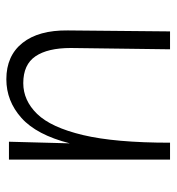

<svg xmlns="http://www.w3.org/2000/svg" viewBox="4 -538 543 590"><g transform="rotate(90 275.0 -243.5)"><path d="M224 8Q152 8 112.5 -41.5Q73 -91 74 -181L77 -495H132L128 -190Q128 -119 153.5 -81.5Q179 -44 236 -44Q289 -44 330.5 -86.5Q372 -129 395.5 -227.5Q419 -326 419 -495H471V0H416L421 -187Q395 -85 343 -38.5Q291 8 224 8Z"/></g></svg>

Font: Livvic Light
Style: Regular
Weight: 300
Designer: Jacques Le Bailly, Baron von Fonthausen
Version: Version 1.001; ttfautohint (v1.8.2)